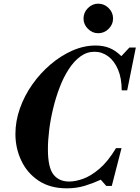

<svg xmlns="http://www.w3.org/2000/svg" viewBox="-20 -1013 760 1046"><path d="M344 13Q253 13 190.5 -28.5Q128 -70 96 -138Q64 -206 64 -283Q64 -353 88.5 -422.5Q113 -492 156.5 -553.5Q200 -615 256 -662.5Q312 -710 374.5 -737.5Q437 -765 501 -765Q543 -765 576.5 -751.5Q610 -738 641 -707L685 -754H720L673 -521H643Q643 -587 623 -634Q603 -681 569.5 -706Q536 -731 495 -731Q453 -731 418 -705.5Q383 -680 354.5 -636Q326 -592 305 -537Q284 -482 269.5 -422Q255 -362 248 -305Q241 -248 241 -200Q241 -101 271 -62.5Q301 -24 357 -24Q391 -24 433 -39Q475 -54 521.5 -93.5Q568 -133 612 -206H642L589 0H559L529 -34Q488 -15 442.5 -1Q397 13 344 13ZM515 -832Q483 -832 459 -856Q435 -880 435 -912Q435 -945 459 -969Q483 -993 515 -993Q548 -993 572 -969Q596 -945 596 -912Q596 -880 572 -856Q548 -832 515 -832Z"/></svg>

Font: Libre Bodoni
Style: Bold Italic
Weight: 700
Italic angle: -13°
Version: Version 2.005;gftools[0.9.23]